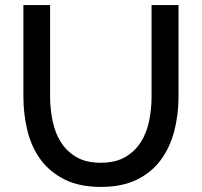

<svg xmlns="http://www.w3.org/2000/svg" viewBox="-20 -730 793 755"><path d="M377 5Q292 5 233.5 -24.5Q175 -54 139 -103.5Q103 -153 87.5 -217.5Q72 -282 72 -350V-710H177V-350Q177 -301 187 -253.5Q197 -206 220 -170Q243 -134 281 -112Q319 -90 376 -90Q434 -90 472.5 -112.5Q511 -135 534 -171.5Q557 -208 566.5 -255Q576 -302 576 -350V-710H682V-350Q682 -278 665 -213.5Q648 -149 611.5 -100Q575 -51 517 -23Q459 5 377 5Z"/></svg>

Font: Rising Sun Medium
Style: Regular
Weight: 500
Designer: Matt McInerney, Pablo Impallari, Rodrigo Fuenzalida (Raleway font), Stephen Hutchings (Greek), Cristiano Sobral (main ch
Foundry: The Rising Sun Project Authors
Version: Version 4.327; ttfautohint (v1.8.4.7-5d5b-dirty)